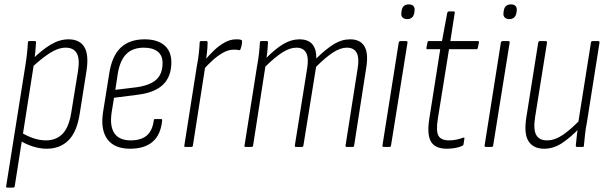

<svg xmlns="http://www.w3.org/2000/svg" viewBox="-20 -669 2767 874"><path d="M193 8Q162 8 130.5 -2Q99 -12 71 -29L77 -66Q102 -50 131.5 -40Q161 -30 189 -30Q235 -30 264 -59Q293 -88 304 -154L335 -345Q344 -401 329.5 -426.5Q315 -452 279 -452Q245 -452 206 -427Q167 -402 121 -358L126 -398Q171 -442 211 -466Q251 -490 292 -490Q342 -490 363.5 -455.5Q385 -421 374 -348L343 -152Q330 -68 291.5 -30Q253 8 193 8ZM13 185Q7 185 8 179L95 -368Q100 -398 103 -426Q106 -454 107 -476Q107 -482 113 -482H139Q144 -482 144 -476Q143 -454 140.5 -429.5Q138 -405 134 -388V-376L47 179Q46 185 39 185Z M572 8Q501 8 469 -35Q437 -78 449 -158L477 -333Q489 -413 529 -451.5Q569 -490 638 -490Q696 -490 728 -463Q760 -436 760 -385Q760 -321 723 -284.5Q686 -248 609 -238L499 -224L488 -156Q479 -94 501 -62Q523 -30 575 -30Q622 -30 648 -52Q674 -74 680 -121Q680 -127 686 -127H713Q719 -127 718 -120Q712 -56 675 -24Q638 8 572 8ZM505 -260 603 -272Q664 -281 692 -307Q720 -333 720 -382Q720 -417 697.5 -434.5Q675 -452 635 -452Q584 -452 555 -423Q526 -394 516 -333Z M824 0Q818 0 819 -6L876 -368Q882 -398 885 -425.5Q888 -453 889 -476Q889 -482 895 -482H920Q925 -482 925 -476Q925 -454 922 -428Q919 -402 915 -381V-371L858 -6Q857 0 850 0ZM905 -351 910 -392Q929 -415 952 -437.5Q975 -460 1001.5 -475Q1028 -490 1055 -490Q1063 -490 1068.5 -489.5Q1074 -489 1078 -487Q1082 -486 1082 -481Q1082 -473 1080 -463.5Q1078 -454 1075 -446Q1073 -439 1067 -441Q1063 -442 1057.5 -442.5Q1052 -443 1044 -443Q1021 -443 997 -430Q973 -417 949.5 -396Q926 -375 905 -351Z M1098 0Q1092 0 1093 -6L1150 -367Q1156 -398 1159 -426Q1162 -454 1163 -476Q1163 -482 1169 -482H1195Q1200 -482 1200 -476Q1199 -459 1197.5 -441Q1196 -423 1193 -406Q1236 -449 1271.5 -469.5Q1307 -490 1343 -490Q1421 -490 1420 -403Q1465 -447 1500.5 -468.5Q1536 -490 1574 -490Q1620 -490 1639 -458Q1658 -426 1647 -360L1592 -6Q1591 0 1584 0H1558Q1552 0 1553 -7L1608 -357Q1624 -452 1559 -452Q1530 -452 1496.5 -430.5Q1463 -409 1419 -365L1361 -6Q1360 0 1354 0H1328Q1321 0 1322 -6L1378 -357Q1394 -452 1329 -452Q1300 -452 1266.5 -431Q1233 -410 1188 -366L1132 -6Q1131 0 1124 0Z M1727 0Q1720 0 1721 -7L1795 -475Q1797 -482 1803 -482H1829Q1836 -482 1835 -475L1760 -7Q1759 0 1753 0ZM1833 -582Q1820 -582 1812.5 -589.5Q1805 -597 1807 -611L1808 -619Q1812 -649 1841 -649Q1856 -649 1862.5 -641Q1869 -633 1867 -619L1866 -611Q1861 -582 1833 -582Z M2014 8Q1961 8 1942 -24Q1923 -56 1934 -127L1984 -445H1927Q1920 -445 1921 -451L1926 -476Q1927 -482 1932 -482H1992L2016 -611Q2019 -617 2023 -617H2045Q2051 -617 2050 -611L2030 -482H2155Q2162 -482 2160 -475L2155 -451Q2154 -445 2148 -445H2024L1973 -128Q1964 -72 1976 -51Q1988 -30 2024 -30Q2042 -30 2058 -33.5Q2074 -37 2088 -42Q2095 -45 2094 -38L2090 -12Q2089 -7 2084 -5Q2069 2 2050.5 5Q2032 8 2014 8Z M2192 0Q2185 0 2186 -7L2260 -475Q2262 -482 2268 -482H2294Q2301 -482 2300 -475L2225 -7Q2224 0 2218 0ZM2298 -582Q2285 -582 2277.5 -589.5Q2270 -597 2272 -611L2273 -619Q2277 -649 2306 -649Q2321 -649 2327.5 -641Q2334 -633 2332 -619L2331 -611Q2326 -582 2298 -582Z M2457 8Q2408 8 2386 -26Q2364 -60 2376 -135L2430 -475Q2432 -482 2437 -482H2463Q2471 -482 2470 -475L2416 -137Q2407 -81 2420.5 -55.5Q2434 -30 2470 -30Q2506 -30 2543 -55.5Q2580 -81 2623 -126L2619 -87Q2580 -46 2540.5 -19Q2501 8 2457 8ZM2607 0Q2601 0 2601 -6Q2603 -28 2606 -53.5Q2609 -79 2612 -99V-109L2670 -475Q2671 -482 2677 -482H2703Q2710 -482 2709 -475L2652 -114Q2646 -84 2643 -56.5Q2640 -29 2638 -6Q2638 0 2632 0Z"/></svg>

Font: Sofia Sans Condensed ExtraLight
Style: Italic
Weight: 250
Italic angle: -9°
Version: Version 4.100